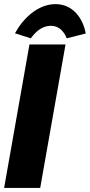

<svg xmlns="http://www.w3.org/2000/svg" viewBox="-58 -931 444 951"><path d="M-37.6 0H141.1L266.6 -710.9H87.9ZM94.7 -741.2C119.6 -776.4 152.8 -803.2 194.3 -803.2C233.9 -803.2 258.8 -775.9 272.5 -741.2L366.7 -765.1C351.1 -849.1 296.9 -910.6 216.8 -910.6C128.9 -910.6 55.2 -838.4 16.1 -766.1Z"/></svg>

Font: Roboto Flex Super Cond Black
Style: Italic
Weight: 900
Width: 3
Italic angle: -10°
Designer: Berlow after Robertson
Foundry: Google
Version: Version 3.200;Glyphs 3.3 (3311)